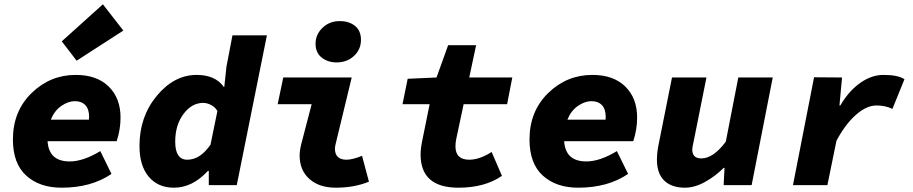

<svg xmlns="http://www.w3.org/2000/svg" viewBox="-20 -860 4240 892"><path d="M266 12Q164 12 102 -44Q40 -100 40 -212Q40 -343 126.5 -427.5Q213 -512 332 -512Q430 -512 485 -458Q540 -404 540 -314Q540 -258 522 -204H201Q207 -110 304 -110Q367 -110 446 -158L498 -52Q404 12 266 12ZM216 -304H393Q394 -308 394 -317Q394 -353 376.5 -371.5Q359 -390 328 -390Q297 -390 265 -368Q233 -346 216 -304ZM336 -578 267 -668 458 -840 553 -718Z M788 12Q714 12 671 -39Q628 -90 628 -182Q628 -318 708.5 -415Q789 -512 894 -512Q980 -512 1020 -456H1022L1032 -550L1060 -696H1220L1080 0H950V-66H946Q874 12 788 12ZM850 -118Q910 -118 958 -188L990 -344Q980 -362 961 -372Q942 -382 924 -382Q871 -382 832.5 -330.5Q794 -279 794 -202Q794 -118 850 -118Z M1540 12Q1463 12 1417.5 -28.5Q1372 -69 1372 -138Q1372 -163 1382 -200L1428 -376H1270L1296 -500H1614L1540 -194Q1536 -178 1536 -170Q1536 -118 1590 -118Q1617 -118 1662 -136L1694 -16Q1626 12 1540 12ZM1544 -570Q1503 -570 1474.5 -592.5Q1446 -615 1446 -657Q1446 -700 1478.5 -731Q1511 -762 1558 -762Q1602 -762 1629.5 -739.5Q1657 -717 1657 -675Q1657 -630 1624.5 -600Q1592 -570 1544 -570Z M2110 12Q1934 12 1934 -142Q1934 -171 1942 -208L1976 -376H1850L1874 -494L2008 -500L2062 -650H2192L2160 -500H2360L2336 -376H2134L2100 -216Q2096 -198 2096 -180Q2096 -118 2160 -118Q2208 -118 2264 -154L2312 -43Q2232 12 2110 12Z M2666 12Q2564 12 2502 -44Q2440 -100 2440 -212Q2440 -343 2526.5 -427.5Q2613 -512 2732 -512Q2830 -512 2885 -458Q2940 -404 2940 -314Q2940 -258 2922 -204H2601Q2607 -110 2704 -110Q2767 -110 2846 -158L2898 -52Q2804 12 2666 12ZM2616 -304H2793Q2794 -308 2794 -317Q2794 -353 2776.5 -371.5Q2759 -390 2728 -390Q2697 -390 2665 -368Q2633 -346 2616 -304Z M3162 12Q3100 12 3066 -21Q3032 -54 3032 -118Q3032 -152 3040 -190L3102 -500H3262L3204 -210Q3196 -174 3196 -166Q3196 -124 3238 -124Q3294 -124 3352 -202L3410 -500H3570L3472 0H3342L3346 -80H3342Q3303 -41 3255 -14.5Q3207 12 3162 12Z M3664 0 3762 -501 3892 -500 3880 -370H3884Q3923 -437 3976 -474.5Q4029 -512 4084 -512Q4152 -512 4182 -492L4126 -354Q4094 -370 4052 -370Q4006 -370 3956.5 -326.5Q3907 -283 3866 -206L3824 0Z"/></svg>

Font: TypoPRO Source Code Pro
Style: Italic
Weight: 900
Italic angle: -11°
Monospace: yes
Designer: Paul D. Hunt, Teo Tuominen
Foundry: Adobe Systems Incorporated
Version: Version 1.030;PS 1.0;hotconv 1.0.84;makeotf.lib2.5.63406